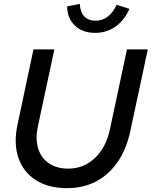

<svg xmlns="http://www.w3.org/2000/svg" viewBox="-20 -953 777 983"><path d="M323.3 10.3Q227.7 10.3 163.5 -30.8Q99.3 -72 74.2 -145.5Q49 -219 69.7 -314.7L151.3 -700H258.3L174 -306Q160.3 -242 175.3 -193.2Q190.3 -144.3 230.2 -117Q270 -89.7 329.3 -89.7Q408.7 -89.7 466 -144Q523.3 -198.3 543 -292L630 -700H736.7L647.7 -284.3Q628 -190.3 583 -124.7Q538 -59 472.2 -24.3Q406.3 10.3 323.3 10.3ZM467.7 -784.7Q402.7 -784.7 363.7 -821.7Q324.7 -858.7 323.7 -920.3L388.7 -933Q390.7 -891 411.5 -869Q432.3 -847 469.7 -847Q538 -847 577.3 -928.3L642.7 -907.7Q616.3 -848.3 570.8 -816.5Q525.3 -784.7 467.7 -784.7Z"/></svg>

Font: Red Hat Display VF
Style: Italic
Weight: 300
Italic angle: -12°
Designer: Pentagram, MCKL
Foundry: Pentagram, MCKL
Version: Version 1.010